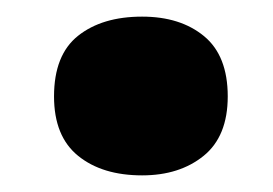

<svg xmlns="http://www.w3.org/2000/svg" viewBox="-20 -471 329 231"><path d="M45 -355Q45 -405 74 -428Q103 -451 151 -451Q197 -451 225.5 -427.5Q254 -404 254 -355Q254 -307 225 -283.5Q196 -260 151 -260Q103 -260 74 -283.5Q45 -307 45 -355Z"/></svg>

Font: Noto Sans Khmer Black
Style: Regular
Weight: 900
Version: Version 2.003